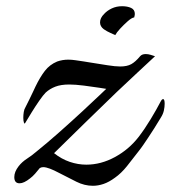

<svg xmlns="http://www.w3.org/2000/svg" viewBox="-20 -579 550 618"><path d="M77 -5Q57 11 43 11Q26 11 26 -9Q26 -26 40 -44Q51 -58 66.5 -68Q82 -78 96 -90Q132 -119 171.5 -154Q211 -189 245 -220.5Q279 -252 300.5 -272.5Q322 -293 322 -293Q322 -293 300 -296.5Q278 -300 250 -303.5Q222 -307 203 -307Q176 -307 158 -300Q140 -293 127 -281Q119 -273 106.5 -255Q94 -237 82 -217.5Q70 -198 61 -183Q59 -179 57 -184.5Q55 -190 55 -200Q55 -209 56.5 -218.5Q58 -228 62 -234Q68 -245 74.5 -259Q81 -273 87 -285Q93 -297 94 -300Q109 -331 124.5 -351Q140 -371 164 -381Q181 -387 200 -387Q211 -387 224 -385Q237 -383 251 -381L263 -379Q301 -373 326 -369Q351 -365 367 -365Q389 -365 402.5 -372.5Q416 -380 431 -398Q437 -405 449 -405Q457 -405 465 -402.5Q473 -400 479 -398Q453 -374 421.5 -344.5Q390 -315 356 -283Q305 -234 254.5 -184.5Q204 -135 154 -86Q178 -67 204.5 -58Q231 -49 258 -49Q305 -49 350 -73.5Q395 -98 426 -138Q446 -164 465 -195.5Q484 -227 497 -252Q501 -260 505 -260Q510 -260 510 -245Q510 -235 507.5 -223.5Q505 -212 498 -201Q485 -179 476.5 -166Q468 -153 457 -136Q449 -124 441.5 -113Q434 -102 426 -92Q407 -67 388.5 -44Q370 -21 350 -7Q331 7 313.5 13Q296 19 279 19Q252 19 226 6Q200 -7 169 -23Q154 -31 141 -36Q128 -41 119 -41Q113 -41 108 -38Q101 -29 93 -20Q85 -11 77 -5ZM351 -466Q347 -468 335.5 -473Q324 -478 314 -485Q302 -494 302 -507Q302 -521 315 -534Q325 -545 340 -552Q355 -559 373 -559Q390 -559 402 -553.5Q414 -548 414 -534Q414 -531 412 -523Q404 -522 391 -510.5Q378 -499 366.5 -486.5Q355 -474 351 -466Z"/></svg>

Font: Playball
Style: Regular
Weight: 400
Designer: Robert E. Leuschke
Foundry: Robert E. Leuschke
Version: Version 1.010